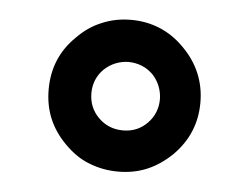

<svg xmlns="http://www.w3.org/2000/svg" viewBox="-34 -460 505 389"><g transform="rotate(5 218.0 -265.5)"><path d="M170.9 -314.5C184.6 -327.6 201.2 -334.5 220.7 -335C240.7 -334.5 257.3 -327.6 270.5 -314.5C296.4 -287.1 297.4 -243.2 270.5 -216.3C257.3 -202.6 240.7 -195.8 221.2 -195.8C201.2 -195.8 184.6 -202.6 170.9 -216.3C157.7 -229.5 150.9 -246.1 150.9 -265.6C150.9 -284.7 157.7 -301.3 170.9 -314.5ZM109.4 -374.5C78.6 -344.7 64 -308.1 64 -265.6C64 -223.1 78.6 -187.5 109.4 -156.7C124 -142.1 140.6 -129.9 159.2 -123C177.2 -115.7 197.3 -111.8 218.3 -111.8C261.2 -111.8 295.4 -126.5 327.1 -156.7C357.4 -187 372.6 -223.1 372.6 -265.6C372.6 -308.1 356.9 -344.7 327.1 -374.5C297.4 -405.3 259.8 -420.4 218.3 -420.4C197.3 -420.4 177.2 -416.5 159.2 -408.7C141.1 -401.4 124.5 -390.1 109.4 -374.5Z"/></g></svg>

Font: Nahid
Style: Regular
Weight: 400
Foundry: DejaVu fonts team - Redesigned by Saber Rastikerdar
Version: Version 0.3.0